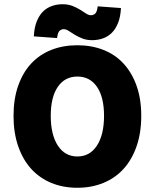

<svg xmlns="http://www.w3.org/2000/svg" viewBox="-20 -876 732 908"><path d="M416 -686Q390 -686 369.5 -694Q349 -702 333 -712Q317 -722 304.5 -730Q292 -738 282 -738Q270 -738 261.5 -730Q253 -722 250 -696L140 -704Q142 -745 153.5 -774Q165 -803 183 -821Q201 -839 225 -847.5Q249 -856 276 -856Q302 -856 322.5 -848Q343 -840 359 -830Q375 -820 387 -812Q399 -804 410 -804Q422 -804 430.5 -812Q439 -820 442 -846L552 -838Q550 -797 538.5 -768Q527 -739 509 -721Q491 -703 467 -694.5Q443 -686 416 -686ZM346 12Q278 12 222.5 -11Q167 -34 127.5 -77.5Q88 -121 66 -184.5Q44 -248 44 -328Q44 -408 66 -470.5Q88 -533 127.5 -575.5Q167 -618 222.5 -640Q278 -662 346 -662Q413 -662 469 -640Q525 -618 564.5 -575Q604 -532 626 -470Q648 -408 648 -328Q648 -248 626 -184.5Q604 -121 564.5 -77.5Q525 -34 469 -11Q413 12 346 12ZM346 -136Q405 -136 438.5 -187.5Q472 -239 472 -328Q472 -417 438.5 -465.5Q405 -514 346 -514Q287 -514 253.5 -465.5Q220 -417 220 -328Q220 -239 253.5 -187.5Q287 -136 346 -136Z"/></svg>

Font: TypoPRO Source Sans Pro
Style: Regular
Weight: 900
Designer: Paul D. Hunt
Foundry: Adobe Systems Incorporated
Version: Version 2.020;PS 2.000;hotconv 1.0.86;makeotf.lib2.5.63406